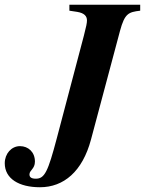

<svg xmlns="http://www.w3.org/2000/svg" viewBox="-66 -689 610 808"><path d="M524 -669H226V-644L259 -639C289 -634 300 -621 300 -603C300 -592 297 -578 287 -539L173 -107C136 33 122 63 85 63C66 63 58 57 58 45C58 27 81 22 81 -9C81 -49 53 -74 18 -74C-18 -74 -46 -42 -46 -2C-46 63 14 99 102 99C202 99 281 33 317 -102L439 -559C459 -633 475 -638 524 -644Z"/></svg>

Font: STIXGeneral
Style: Bold Italic
Weight: 700
Italic angle: -16.33°
Designer: MicroPress Inc., with final additions and corrections provided by Coen Hoffman, Elsevier (retired)
Version: Version 1.1.0